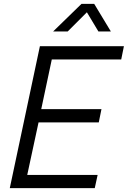

<svg xmlns="http://www.w3.org/2000/svg" viewBox="-20 -981 666 1001"><path d="M257 -817 405 -961H471L558 -817H493L433 -917L333 -817ZM31 0 188 -740H626L612 -671H250L195 -412H509L495 -343H181L122 -69H489L474 0Z"/></svg>

Font: Be Vietnam Pro Light
Style: Italic
Weight: 300
Italic angle: -12°
Designer: Lam Bao, Tony Le, Vietanh Nguyen
Foundry: Yellow Type Foundry
Version: Version 1.002; ttfautohint (v1.8.3)